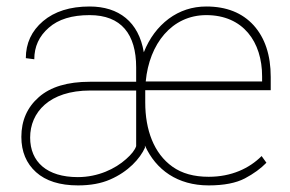

<svg xmlns="http://www.w3.org/2000/svg" viewBox="-20 -558 887 588"><path d="M619.1 9.8C666 9.8 703.1 2.4 730 -11.7C756.8 -25.9 778.8 -42 795.9 -59.6L781.2 -80.1C743.7 -42.5 689 -16.6 619.1 -16.6C573.7 -16.6 537.1 -26.9 508.3 -47.4C451.2 -87.9 424.8 -160.2 424.8 -244.1V-275.4V-281.7H809.1V-322.3C809.1 -389.2 791.5 -441.9 756.8 -480.5C721.7 -519 673.3 -538.1 611.8 -538.1C568.8 -538.1 530.3 -525.4 496.6 -500.5C462.9 -475.1 437.5 -440.9 420.4 -397.9C404.8 -491.2 343.8 -538.1 254.4 -538.1C194.3 -538.1 147 -522.9 111.8 -493.2C76.7 -463.4 59.1 -425.3 59.1 -379.9L85 -376.5C85 -415 99.6 -447.3 129.4 -473.1C158.7 -499 200.2 -511.7 254.4 -511.7C351.6 -511.7 397 -453.1 397 -351.6V-307.6H255.4C186.5 -307.6 134.8 -292 99.1 -260.7C63.5 -229.5 45.4 -189 45.4 -138.7C45.4 -93.8 60.5 -57.6 90.3 -30.8C120.1 -3.9 163.1 9.8 218.8 9.8C256.8 9.8 289.6 3.9 317.4 -8.3C372.6 -32.2 408.7 -71.8 424.3 -106.4H423.8V-112.3C457.5 -37.6 523.9 9.8 619.1 9.8ZM611.8 -511.7C724.6 -511.7 782.7 -429.7 782.7 -324.2V-308.6H426.3C437 -423.3 505.9 -511.7 611.8 -511.7ZM218.3 -15.6C124 -15.6 72.3 -62 72.3 -136.7C72.3 -213.4 130.4 -280.8 256.3 -280.8H397V-110.4C393.1 -98.6 382.8 -85.4 366.2 -70.8C333 -41 280.3 -15.6 218.3 -15.6Z"/></svg>

Font: Vazirmatn Thin
Style: Regular
Weight: 100
Designer: Saber Rastikerdar
Foundry: Saber Rastikerdar
Version: Version 33.003